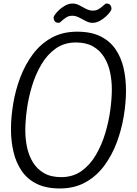

<svg xmlns="http://www.w3.org/2000/svg" viewBox="-20 -1051 774 1085"><path d="M318 14Q241 14 188 -12Q135 -38 103 -84.5Q71 -131 56.5 -191.5Q42 -252 42 -321Q42 -388 54.5 -464Q67 -540 94 -612Q121 -684 164.5 -743Q208 -802 270.5 -837Q333 -872 416 -872Q494 -872 547 -846Q600 -820 632 -774Q664 -728 678 -668Q692 -608 692 -539Q692 -471 679.5 -395Q667 -319 640 -246.5Q613 -174 569.5 -115Q526 -56 463.5 -21Q401 14 318 14ZM326 -50Q392 -50 440.5 -84.5Q489 -119 522 -175.5Q555 -232 575 -299Q595 -366 603.5 -431Q612 -496 612 -546Q612 -596 602 -643Q592 -690 568.5 -728Q545 -766 506 -788.5Q467 -811 409 -811Q343 -811 294.5 -776.5Q246 -742 213 -685.5Q180 -629 160 -562Q140 -495 131.5 -430Q123 -365 123 -315Q123 -265 133 -218Q143 -171 166.5 -133Q190 -95 229 -72.5Q268 -50 326 -50ZM312 -922Q296 -922 289.5 -931Q283 -940 283 -953Q283 -958 292 -970.5Q301 -983 316.5 -997Q332 -1011 351 -1021Q370 -1031 390 -1031Q410 -1031 428.5 -1021Q447 -1011 466 -1001Q485 -991 505 -991Q525 -991 540 -1001Q555 -1011 565.5 -1021Q576 -1031 581 -1031Q597 -1031 603.5 -1022Q610 -1013 610 -1000Q610 -995 601 -982.5Q592 -970 576.5 -956Q561 -942 542 -932Q523 -922 503 -922Q484 -922 465 -932Q446 -942 427 -952Q408 -962 388 -962Q369 -962 353.5 -952Q338 -942 328 -932Q318 -922 312 -922Z"/></svg>

Font: Kite One
Style: Regular
Weight: 400
Designer: Eduardo Rodriguez Tunni
Foundry: Eduardo Rodriguez Tunni
Version: Version 1.002; ttfautohint (v1.8.4.7-5d5b);gftools[0.9.23]